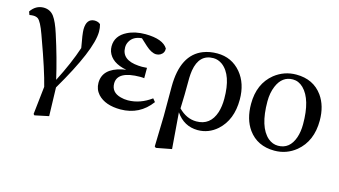

<svg xmlns="http://www.w3.org/2000/svg" viewBox="-84 -839 2378 1347"><g transform="rotate(15 1105.0 -165.0)"><path d="M8.8 -460 0 -483.4Q35.2 -535.2 91.8 -536.1Q140.6 -536.1 168.9 -498Q195.3 -461.9 220.7 -381.8Q273.4 -219.7 307.6 -69.3Q380.9 -211.9 419.9 -330.1Q401.4 -428.7 401.4 -461.9Q402.3 -540 461.9 -541Q490.2 -540 503.9 -525.4Q510.7 -501 510.7 -472.7Q509.8 -339.8 320.3 -17.6L326.2 189.5L224.6 210.9L216.8 203.1L239.3 0Q211.9 -111.3 134.8 -323.2Q128.9 -338.9 125 -350.6Q93.8 -437.5 70.3 -454.1Q56.6 -462.9 36.1 -462.9Q21.5 -462.9 8.8 -460Z M999 -120.1 1017.6 -97.7Q935.5 13.7 796.9 14.6Q685.5 14.6 630.9 -43.9Q599.6 -79.1 599.6 -126Q599.6 -229.5 735.4 -259.8Q750 -262.7 764.6 -264.6Q654.3 -285.2 627.9 -360.4Q622.1 -378.9 622.1 -397.5Q622.1 -474.6 701.2 -513.7Q755.9 -541 831.1 -541Q958 -540 994.1 -480.5Q996.1 -447.3 966.8 -430.7Q953.1 -423.8 937.5 -423.8Q903.3 -424.8 861.3 -462.9L813.5 -506.8Q751 -502 726.6 -457Q715.8 -437.5 715.8 -415Q715.8 -323.2 839.8 -314.5Q852.5 -313.5 865.2 -313.5Q879.9 -313.5 901.4 -315.4V-240.2Q888.7 -242.2 872.1 -242.2Q708 -241.2 707 -151.4Q707 -85.9 777.3 -67.4Q801.8 -60.5 830.1 -60.5Q918.9 -61.5 999 -120.1Z M1332 -42Q1433.6 -42 1467.8 -146.5Q1481.4 -190.4 1481.4 -246.1Q1481.4 -418 1400.4 -479.5Q1369.1 -502 1335 -502Q1231.4 -502 1210.9 -378.9Q1207 -353.5 1206.1 -325.2Q1206.1 -189.5 1202.1 -101.6Q1260.7 -42 1332 -42ZM1102.5 -18.6V-234.4Q1103.5 -465.8 1252 -523.4Q1297.9 -541 1352.5 -541Q1458 -541 1525.4 -460.9Q1587.9 -385.7 1587.9 -268.6Q1587.9 -121.1 1498 -40Q1436.5 14.6 1356.4 14.6Q1256.8 13.7 1198.2 -72.3L1218.8 189.5L1106.4 210.9L1096.7 203.1Z M1914.1 14.6Q1790 14.6 1723.6 -77.1Q1671.9 -149.4 1671.9 -260.7Q1671.9 -407.2 1769.5 -486.3Q1838.9 -541 1926.8 -541Q2050.8 -541 2117.2 -449.2Q2168 -377.9 2168 -271.5Q2168 -122.1 2070.3 -41Q2002 14.6 1914.1 14.6ZM1929.7 -25.4Q2014.6 -25.4 2046.9 -119.1Q2061.5 -162.1 2061.5 -216.8Q2061.5 -396.5 1988.3 -468.8Q1954.1 -502 1912.1 -502Q1834 -502 1798.8 -418Q1778.3 -369.1 1778.3 -307.6Q1778.3 -121.1 1857.4 -52.7Q1890.6 -25.4 1929.7 -25.4Z"/></g></svg>

Font: GenYoMin JP SemiBold
Style: Regular
Weight: 600
Version: Version 1.001;PS 1;hotconv 16.6.51;makeotf.lib2.5.65220 DEVE